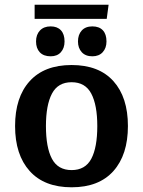

<svg xmlns="http://www.w3.org/2000/svg" viewBox="-20 -782 608 815"><path d="M44 -247Q44 -369 106 -437.5Q168 -506 284 -506Q400 -506 461.5 -437.5Q523 -369 523 -247Q523 -125 461.5 -56Q400 13 284 13Q168 13 106 -56Q44 -125 44 -247ZM393 -247Q393 -336 367.5 -384.5Q342 -433 284 -433Q226 -433 200.5 -384.5Q175 -336 175 -247Q175 -156 200.5 -108Q226 -60 284 -60Q342 -60 367.5 -108Q393 -156 393 -247ZM311 -606Q311 -635 327 -652.5Q343 -670 372 -670Q401 -670 416.5 -653.5Q432 -637 432 -606Q432 -578 416 -560.5Q400 -543 372 -543Q343 -543 327 -560.5Q311 -578 311 -606ZM133 -606Q133 -635 149.5 -652.5Q166 -670 195 -670Q223 -670 238.5 -653.5Q254 -637 254 -606Q254 -578 238.5 -560.5Q223 -543 195 -543Q165 -543 149 -560Q133 -577 133 -606ZM127 -762H441L433 -702H127Z"/></svg>

Font: Andada Pro
Style: Bold
Weight: 700
Designer: Carolina Giovagnoli
Foundry: Huerta Tipografica
Version: Version 3.005; ttfautohint (v1.8.4)